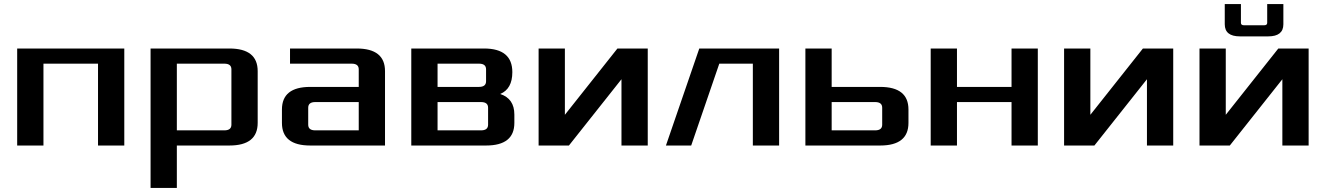

<svg xmlns="http://www.w3.org/2000/svg" viewBox="-20 -720 6560 950"><path d="M65 0V-480H595V0H465V-405H195V0Z M725 210V-480H1115Q1255 -480 1255 -368V-112Q1255 0 1115 0H855V210ZM855 -75H1090Q1125 -75 1125 -103V-377Q1125 -405 1090 -405H855Z M1375 -112V-178Q1375 -290 1515 -290H1755V-377Q1755 -405 1720 -405H1415V-480H1745Q1885 -480 1885 -368V0H1515Q1375 0 1375 -112ZM1505 -103Q1505 -75 1540 -75H1755V-215H1540Q1505 -215 1505 -187Z M2015 0V-480H2375Q2515 -480 2515 -363Q2515 -280 2455 -255Q2525 -232 2525 -153V-112Q2525 0 2385 0ZM2145 -75H2360Q2395 -75 2395 -103V-187Q2395 -215 2360 -215H2145ZM2145 -290H2350Q2385 -290 2385 -318V-377Q2385 -405 2350 -405H2145Z M2645 0V-480H2775V-152L3035 -480H3185V0H3055V-328L2795 0Z M3275 0 3440 -480H3835V0H3705V-405H3539L3400 0Z M3965 0V-480H4095V-290H4335Q4475 -290 4475 -178V-112Q4475 0 4335 0ZM4095 -75H4310Q4345 -75 4345 -103V-187Q4345 -215 4310 -215H4095Z M4585 0V-480H4715V-290H4985V-480H5115V0H4985V-215H4715V0Z M5245 0V-480H5375V-152L5635 -480H5785V0H5655V-328L5395 0Z M5915 0V-480H6045V-152L6305 -480H6455V0H6325V-328L6065 0ZM6040 -600V-700H6120V-607Q6120 -595 6135 -595H6235Q6250 -595 6250 -607V-700H6330V-600Q6330 -540 6255 -540H6115Q6040 -540 6040 -600Z"/></svg>

Font: Xolonium
Style: Regular
Weight: 400
Designer: Severin Meyer
Version: Version 4.2